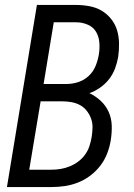

<svg xmlns="http://www.w3.org/2000/svg" viewBox="-20 -755 540 775"><path d="M8 0 129 -735H287Q314 -735 341 -730Q368 -725 390 -712Q412 -699 428.5 -678.5Q445 -658 452.5 -633Q460 -608 460.5 -580.5Q461 -553 457 -525Q453 -502 444.5 -479Q436 -456 421 -436.5Q406 -417 385 -402Q364 -387 341 -379Q366 -367 386.5 -348Q407 -329 418.5 -303.5Q430 -278 431 -248.5Q432 -219 427 -189Q423 -163 413 -136.5Q403 -110 385.5 -87Q368 -64 345 -46.5Q322 -29 295.5 -18.5Q269 -8 242 -4Q215 0 188 0ZM156 -416H248Q272 -416 295.5 -423.5Q319 -431 337.5 -448Q356 -465 365.5 -488Q375 -511 379 -535Q383 -559 381 -583.5Q379 -608 367.5 -627Q356 -646 334 -655.5Q312 -665 287 -665H197ZM98 -70H187Q206 -70 224.5 -73Q243 -76 261.5 -83.5Q280 -91 296 -103Q312 -115 323.5 -131Q335 -147 341 -165.5Q347 -184 350 -202Q353 -221 353.5 -240Q354 -259 347.5 -276.5Q341 -294 330 -308Q319 -322 303.5 -330.5Q288 -339 269.5 -342.5Q251 -346 231 -346H144Z"/></svg>

Font: Iosevka Curly
Style: Italic
Weight: 400
Italic angle: -9°
Monospace: yes
Designer: Belleve Invis
Foundry: Belleve Invis
Version: Version 22.1.2; ttfautohint (v1.8.4)